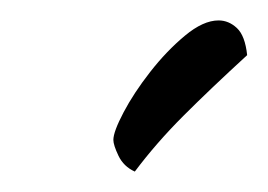

<svg xmlns="http://www.w3.org/2000/svg" viewBox="-20 -572 262 188"><path d="M112 -404Q101 -409 96 -419.5Q91 -430 91 -435Q91 -443 101 -462Q111 -481 127 -501.5Q143 -522 161 -537Q179 -552 194 -552Q204 -552 212 -544.5Q220 -537 222 -518Q186 -485 159.5 -458.5Q133 -432 112 -404Z"/></svg>

Font: Dancing Script SemiBold
Style: Regular
Weight: 600
Designer: Pablo Impallari
Foundry: Pablo Impallari
Version: Version 2.001